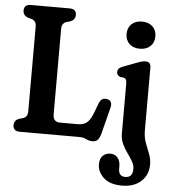

<svg xmlns="http://www.w3.org/2000/svg" viewBox="-61 -755 929 1056"><g transform="rotate(5 403.0 -227.0)"><path d="M292 -630 267.5 -623Q243.5 -613 243.5 -585.5V-111Q243.5 -69.5 283 -69.5H380Q412.5 -69.5 431 -85Q449.5 -100.5 464.5 -140L485 -194Q492.5 -212.5 503.8 -218.2Q515 -224 529 -221Q561.5 -214 551.5 -174L515 -31Q508.5 -6 498.2 5.5Q488 17 469 17Q449.5 17 433.8 8.5Q418 0 393 0H66.5Q29 0 29 -33.5Q29 -59 54 -70L79 -77Q103 -86.5 103 -114.5V-585.5Q103 -613.5 79 -623L54 -630Q29 -641 29 -666.5Q29 -700 66.5 -700H280Q317.5 -700 317.5 -666.5Q317.5 -641 292 -630ZM684 -512.5Q647.5 -512.5 626 -533Q604.5 -553.5 604.5 -587.5Q604.5 -621.5 626 -642Q647.5 -662.5 684 -662.5Q720 -662.5 741.8 -642Q763.5 -621.5 763.5 -587.5Q763.5 -553.5 741.8 -533Q720 -512.5 684 -512.5ZM751 -68Q751 -30.5 762.2 0Q773.5 30.5 784.8 58.5Q796 86.5 796 116.5Q796 174.5 756.8 210.2Q717.5 246 651.5 246Q584.5 246 550 213.8Q515.5 181.5 515.5 140Q515.5 109 531.5 92.8Q547.5 76.5 573.5 76.5Q599 76.5 613.8 94.2Q628.5 112 628.5 141V155.5Q628.5 197 666.5 197Q706.5 196.5 706.5 149.5Q706.5 128.5 694.5 107.8Q682.5 87 666.5 65Q650.5 43 638.5 17.5Q626.5 -8 626.5 -38.5V-313.5Q626.5 -330 622.8 -336.8Q619 -343.5 609.5 -346.5L590 -348.5Q571 -357 571 -374.5Q571 -384.5 577 -392Q583 -399.5 599.5 -406L672 -433.5Q691.5 -441 702.5 -443.5Q713.5 -446 722.5 -446Q751 -446 751 -414Z"/></g></svg>

Font: Fraunces 144pt S100 SemiBold
Style: Regular
Weight: 600
Version: Version 1.000; ttfautohint (v1.8.3)